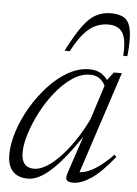

<svg xmlns="http://www.w3.org/2000/svg" viewBox="-52 -736 563 787"><g transform="rotate(5 230.0 -343.0)"><path d="M253.5 -30.5 311 -203H318.5Q281.5 -147 249.8 -106.5Q218 -66 190.2 -40.2Q162.5 -14.5 138.2 -2.5Q114 9.5 92.5 9.5Q64.5 9.5 45.8 -1Q27 -11.5 17.5 -32Q8 -52.5 8 -81.5Q8 -126 24.5 -177.5Q41 -229 70.2 -278.8Q99.5 -328.5 137.2 -369.5Q175 -410.5 218 -434.8Q261 -459 304.5 -459Q337 -459 357.2 -444.5Q377.5 -430 392 -403L377 -386.5Q367.5 -411.5 351.2 -424.2Q335 -437 310 -437Q273 -437 237 -412.8Q201 -388.5 169.2 -349.2Q137.5 -310 113.5 -264Q89.5 -218 75.5 -173.5Q61.5 -129 61.5 -95Q61.5 -64.5 74.5 -48.8Q87.5 -33 114 -33Q135.5 -33 161.8 -48Q188 -63 216.2 -91.8Q244.5 -120.5 273 -161.8Q301.5 -203 327 -255.5L380 -421L405.5 -454.5H438.5L296 -20L285 -36Q301 -33 323 -38.8Q345 -44.5 373.5 -63.5Q402 -82.5 437.5 -119L446 -110.5Q391.5 -43 351 -16.5Q310.5 10 279 10Q257 10 251.2 1Q245.5 -8 253.5 -30.5ZM365.5 -648.5Q338 -648.5 313.2 -637Q288.5 -625.5 265.2 -598.8Q242 -572 218 -526H196.5Q231 -593.5 258 -630.2Q285 -667 312.5 -681.2Q340 -695.5 374 -695.5Q410 -695.5 430 -681.2Q450 -667 456 -630.2Q462 -593.5 455 -526H438Q442.5 -593.5 425.2 -621Q408 -648.5 365.5 -648.5Z"/></g></svg>

Font: Newsreader 36pt Light
Style: Italic
Weight: 300
Italic angle: -17°
Designer: Hugues Gentile
Foundry: Production Type
Version: Version 1.003